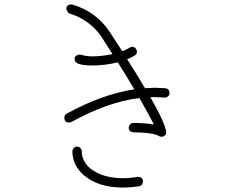

<svg xmlns="http://www.w3.org/2000/svg" viewBox="-20 -833 1040 862"><path d="M674 -397H655Q726 -272 726 -237Q726 -230 719.5 -224.5Q713 -219 705 -219Q699 -219 694 -222Q683 -230 650 -234.5Q617 -239 580 -239Q571 -239 564.5 -244.5Q558 -250 558 -259Q558 -268 564 -274.5Q570 -281 579 -281Q630 -281 671 -274Q648 -319 606 -393Q462 -375 300 -285Q297 -283 290 -283Q269 -283 269 -304Q269 -317 280 -323Q436 -409 583 -432Q548 -491 509 -553Q451 -539 395 -539Q352 -539 331 -547Q315 -553 315 -571Q315 -578 322.5 -583Q330 -588 339 -588Q343 -588 345 -587Q366 -580 395 -580Q435 -580 485 -590L436 -667Q412 -703 375.5 -730.5Q339 -758 296 -771Q288 -773 283 -780.5Q278 -788 278 -796Q278 -804 284.5 -808.5Q291 -813 299 -813Q304 -813 306 -812Q356 -798 399.5 -766.5Q443 -735 473 -689L529 -603Q550 -611 562 -619Q567 -623 574 -623Q584 -623 591 -613Q593 -609 595 -603Q595 -590 585 -584Q567 -573 551 -567Q592 -503 631 -437Q661 -439 676 -439Q691 -439 721 -437Q741 -435 741 -415Q741 -407 735.5 -401.5Q730 -396 723 -395H719Q689 -397 674 -397ZM622 -21Q622 -12 617.5 -5Q613 2 604 3Q567 9 530 9Q423 9 358 -45Q332 -67 318.5 -94.5Q305 -122 305 -153Q305 -162 311.5 -168.5Q318 -175 326 -175Q335 -175 341 -168.5Q347 -162 347 -153Q347 -132 357 -112Q367 -92 385 -77Q440 -33 533 -33Q564 -33 598 -39H602Q609 -39 615.5 -34Q622 -29 622 -21Z"/></svg>

Font: Tsukimi Rounded Light
Style: Regular
Weight: 300
Designer: Takashi Funayama
Foundry: Takashi Funayama
Version: Version 1.032; ttfautohint (v1.8.3)